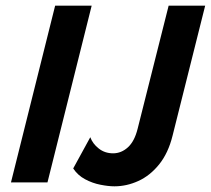

<svg xmlns="http://www.w3.org/2000/svg" viewBox="-20 -645 746 679"><path d="M18.8 0 175 -625H304.2L147.9 0ZM384.7 13.9Q363.2 13.9 335.1 8.3Q306.9 2.8 280.9 -11.1Q254.9 -25 238.9 -49.3L299.3 -159.7Q307.6 -136.8 329.2 -119.8Q350.7 -102.8 379.9 -102.8Q409 -102.8 432.3 -124Q455.6 -145.1 466.7 -189.6L576.4 -625H705.6L590.3 -165.3Q575 -103.5 542.7 -63.5Q510.4 -23.6 469.1 -4.9Q427.8 13.9 384.7 13.9Z"/></svg>

Font: Afacad
Style: Italic
Weight: 400
Italic angle: -14°
Designer: Kristian Moeller
Foundry: Dicotype
Version: Version 1.000